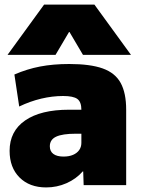

<svg xmlns="http://www.w3.org/2000/svg" viewBox="-20 -810 615 840"><path d="M182 10Q109 10 65.5 -33.5Q22 -77 22 -150Q22 -236 90 -283Q158 -330 282 -330H336Q336 -364 318.5 -377Q301 -390 256 -390Q209 -390 160.5 -378.5Q112 -367 64 -344L43 -484Q98 -508 155.5 -519Q213 -530 283 -530Q375 -530 429.5 -510.5Q484 -491 508 -447Q532 -403 532 -330V0H346L344 -60H342Q313 -27 271 -8.5Q229 10 182 10ZM258 -125Q282 -125 299.5 -132.5Q317 -140 326.5 -153.5Q336 -167 336 -185V-225H312Q253 -225 225.5 -212Q198 -199 198 -170Q198 -148 213.5 -136.5Q229 -125 258 -125ZM13 -570 173 -790H393L553 -570H343L284 -670H282L223 -570Z"/></svg>

Font: M PLUS 2 Thin Black
Style: Regular
Weight: 900
Version: Version 1.001